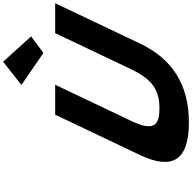

<svg xmlns="http://www.w3.org/2000/svg" viewBox="-20 -1172 1207 1206"><g transform="rotate(-90 583.0 -568.5)"><path d="M798.6 -1152 652.9 -1037 853.8 -899 958.2 -976ZM978.4 -825H1166.4L913.4 -293C816.5 -89 655 15 416.9 15C178.7 15 116.2 -89 213.2 -293L466.1 -825H654.1L427.3 -348C361.7 -210 393.5 -170 504.8 -170C616.1 -170 686 -210 751.6 -348Z"/></g></svg>

Font: Hussar
Style: BdSuprExtOblFive
Weight: 700
Foundry: Cannot Into Space Fonts
Version: Version 2.00